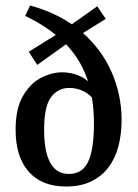

<svg xmlns="http://www.w3.org/2000/svg" viewBox="-20 -673 504 701"><path d="M424 -235Q424 -184 412.5 -139.5Q401 -95 376 -62Q351 -29 312.5 -10.5Q274 8 221 8Q133 8 85 -46Q37 -100 37 -199Q37 -277 64 -323Q91 -369 130 -389Q169 -409 207 -409Q237 -409 265.5 -398Q294 -387 313.5 -363.5Q333 -340 337 -303L328 -301Q312 -326 287 -339Q262 -352 233 -352Q192 -352 166.5 -318.5Q141 -285 141 -198Q141 -152 149.5 -116Q158 -80 178 -59Q198 -38 232 -38Q281 -38 302 -83Q323 -128 323 -221Q323 -318 296.5 -390.5Q270 -463 214.5 -518Q159 -573 72 -615L90 -653Q202 -622 276 -558.5Q350 -495 387 -411Q424 -327 424 -235ZM116 -436 85 -484 215 -565 335 -650 366 -604 247 -530Z"/></svg>

Font: Yrsa Medium
Style: Regular
Weight: 500
Designer: Anna Giedrys (Yrsa+Rasa design), David Brezina (Yrsa art-direction, Rasa art-direction, design)
Foundry: Rosetta Type Foundry
Version: Version 2.004